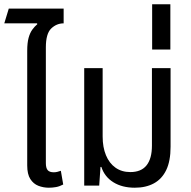

<svg xmlns="http://www.w3.org/2000/svg" viewBox="-25 -866 890 896"><path d="M102 -448V-628Q102 -666 108.5 -689.5Q115 -713 126 -728Q137 -743 149 -753L148 -757H-5L16 -826H272V-757Q239 -757 214 -733Q189 -709 189 -645V-448ZM203 10Q177 10 154 1Q131 -8 116.5 -30.5Q102 -53 102 -94V-548H189V-105Q189 -82 197.5 -72Q206 -62 226 -62Q234 -62 242.5 -64Q251 -66 259 -69L270 -5Q253 4 236.5 7Q220 10 203 10Z M604 10Q545 10 504 -15.5Q463 -41 448 -87H444L438 0H368V-548H454V-229Q454 -179 469.5 -141.5Q485 -104 514 -83.5Q543 -63 583 -63Q634 -63 659 -94.5Q684 -126 684 -186V-548H771V-181Q771 -115 751 -73Q731 -31 693.5 -10.5Q656 10 604 10Z M685 -635V-846H770V-635Z"/></svg>

Font: Noto Sans Thai SemiCondensed
Style: Regular
Weight: 400
Width: 4
Designer: Monotype Design Team
Foundry: Monotype Imaging Inc.
Version: Version 2.001